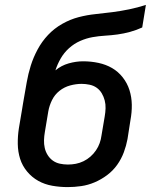

<svg xmlns="http://www.w3.org/2000/svg" viewBox="-20 -755 640 783"><path d="M256 8Q224 8 193 2.5Q162 -3 136 -17.5Q110 -32 90.5 -55.5Q71 -79 62 -107.5Q53 -136 52.5 -168Q52 -200 57 -232L70 -309Q72 -320 73.5 -330.5Q75 -341 77 -351Q83 -385 89 -419.5Q95 -454 105.5 -487.5Q116 -521 133.5 -553.5Q151 -586 176 -612.5Q201 -639 233.5 -657.5Q266 -676 300.5 -685Q335 -694 369.5 -697.5Q404 -701 438.5 -705.5Q473 -710 507 -717Q541 -724 575 -735L560 -643Q536 -632 510.5 -625Q485 -618 459.5 -614.5Q434 -611 408.5 -609.5Q383 -608 357.5 -603.5Q332 -599 307 -588Q282 -577 261.5 -558.5Q241 -540 227.5 -516.5Q214 -493 206 -468Q230 -488 260 -496.5Q290 -505 319 -505Q351 -505 381.5 -498.5Q412 -492 437 -477.5Q462 -463 480.5 -439.5Q499 -416 508 -387.5Q517 -359 517.5 -328Q518 -297 512 -265L500 -188Q495 -161 485 -134Q475 -107 458 -83Q441 -59 417 -41Q393 -23 366 -11.5Q339 0 311 4Q283 8 256 8ZM257 -84Q273 -84 289 -87Q305 -90 320.5 -97.5Q336 -105 349 -116.5Q362 -128 371.5 -142Q381 -156 386.5 -171.5Q392 -187 394 -203L407 -280Q410 -297 410.5 -313.5Q411 -330 407 -345.5Q403 -361 395 -374.5Q387 -388 374.5 -397Q362 -406 345.5 -409.5Q329 -413 313 -413Q290 -413 266 -406.5Q242 -400 222.5 -384.5Q203 -369 192 -346.5Q181 -324 177 -301L163 -217Q160 -200 159.5 -183.5Q159 -167 162.5 -151.5Q166 -136 174.5 -122.5Q183 -109 195.5 -100Q208 -91 224 -87.5Q240 -84 257 -84Z"/></svg>

Font: Iosevka SS04 Semibold Extended
Style: Italic
Weight: 600
Width: 7
Italic angle: -9°
Monospace: yes
Designer: Belleve Invis
Foundry: Belleve Invis
Version: Version 19.0.0; ttfautohint (v1.8.4)